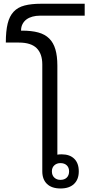

<svg xmlns="http://www.w3.org/2000/svg" viewBox="-20 -1018 484 1046"><path d="M356.4 -84.5Q356.4 -105 343.8 -117.2Q331.1 -129.4 309.1 -129.4Q289.1 -129.4 275.9 -117.2Q262.7 -105 262.7 -84.5Q262.7 -63 275.9 -50.5Q289.1 -38.1 309.1 -38.1Q331.1 -38.1 343.8 -50.5Q356.4 -63 356.4 -84.5ZM210.4 -667Q210.4 -725.1 179.7 -755.6Q148.9 -786.1 83 -786.1H11.7Q11.7 -848.6 21.7 -889.4Q31.7 -930.2 54.4 -954.3Q77.1 -978.5 113.8 -988Q150.4 -997.6 204.1 -997.6H441.4V-932.6H196.8Q175.8 -932.6 157 -927.5Q138.2 -922.4 124.5 -912.4Q110.8 -902.3 102.8 -887Q94.7 -871.6 94.7 -851.1H99.6Q151.9 -851.1 188.5 -841.1Q225.1 -831.1 248 -808.3Q271 -785.6 281.7 -749.3Q292.5 -712.9 292.5 -660.6V-175.3Q294.9 -176.3 302.5 -176.8Q310.1 -177.2 316.4 -177.2Q359.9 -177.2 384.5 -153.1Q409.2 -128.9 409.2 -84.5Q409.2 -40.5 383.3 -15.9Q357.4 8.8 310.1 8.8Q261.7 8.8 236.1 -15.9Q210.4 -40.5 210.4 -84.5Z"/></svg>

Font: Noboto
Style: Regular
Weight: 400
Designer: Google
Version: Version 2.001101; 2014